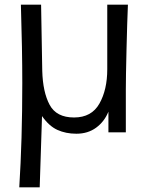

<svg xmlns="http://www.w3.org/2000/svg" viewBox="-20 -570 640 827"><path d="M76 -212.5Q76 -355.5 70 -550H157L162 -265Q164.5 -173 193.8 -118.5Q223 -64 299 -64Q374.5 -64 408.2 -123.8Q442 -183.5 442 -272V-550H531Q528 -482 525 -359.8Q522 -237.5 522 -185V0H447V-89Q429.5 -46 394 -20Q358.5 6 309 6Q263.5 6 227.2 -10.5Q191 -27 161 -70L151 237H63Q76 32.5 76 -212.5Z"/></svg>

Font: JuliaMono
Style: Regular
Weight: 400
Monospace: yes
Designer: cormullion
Foundry: corm
Version: Version 0.055; ttfautohint (v1.8.4)